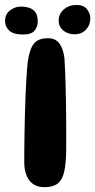

<svg xmlns="http://www.w3.org/2000/svg" viewBox="-48 -749 384 776"><path d="M132 7.5Q90.5 7.5 70.2 -20.5Q50 -48.5 50 -94Q50 -112.5 50.2 -141Q50.5 -169.5 51 -205Q51.5 -240.5 52.5 -279.5Q53.5 -318.5 55 -357.8Q56.5 -397 58.8 -433Q61 -469 64 -498Q71 -549.5 88.5 -572Q106 -594.5 145.5 -594.5Q177.5 -594.5 193 -572.2Q208.5 -550 212.5 -513Q214 -493 215.2 -463.2Q216.5 -433.5 217.2 -398.2Q218 -363 218.8 -326.2Q219.5 -289.5 219.5 -255Q219.5 -220.5 219.5 -191.8Q219.5 -163 219.5 -144.5Q219 -88.5 211.5 -55.2Q204 -22 185.2 -7.2Q166.5 7.5 132 7.5ZM45.5 -609.5Q6.5 -609.5 -10.5 -625.2Q-27.5 -641 -27.5 -663.5Q-27.5 -692.5 -6.8 -707.5Q14 -722.5 36 -722.5Q54 -722.5 69.8 -717.5Q85.5 -712.5 95 -699.5Q104.5 -686.5 104.5 -663Q104.5 -640.5 91.5 -625Q78.5 -609.5 45.5 -609.5ZM253.5 -610.5Q225.5 -610.5 207.2 -626.2Q189 -642 189 -665Q189 -693 210 -711Q231 -729 261.5 -729Q289.5 -729 303.2 -712.2Q317 -695.5 317 -674.5Q317 -648 299.5 -629.2Q282 -610.5 253.5 -610.5Z"/></svg>

Font: Gluten Thin Medium
Style: Regular
Weight: 500
Version: Version 1.300